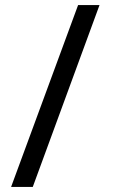

<svg xmlns="http://www.w3.org/2000/svg" viewBox="-20 -738 540 762"><path d="M24 4 290 -718H375L110 4Z"/></svg>

Font: Noto Sans Mono ExtraCondensed Medium
Style: Regular
Weight: 500
Width: 2
Designer: Monotype Design Team
Foundry: Monotype Imaging Inc.
Version: Version 2.014